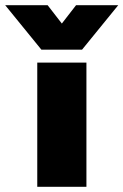

<svg xmlns="http://www.w3.org/2000/svg" viewBox="-110 -722 477 742"><path d="M-90 -702H74L129 -631L184 -702H347L207 -530H50ZM34 -480H224V0H34Z"/></svg>

Font: Readiness ExtraBold
Style: Regular
Weight: 800
Designer: Katatrad Team
Foundry: CadsonDemak
Version: Version 1.00;January 16, 2020;FontCreator 12.0.0.2550 64-bit